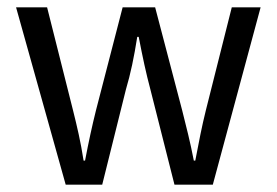

<svg xmlns="http://www.w3.org/2000/svg" viewBox="-20 -506 758 526"><path d="M160 0H260L325 -261C338 -305 347 -348 356 -405H360C371 -348 380 -306 392 -261L458 0H563L694 -486H615L544 -204C533 -160 525 -118 515 -66H511C501 -118 490 -160 479 -204L405 -486H316L243 -204C232 -160 223 -118 213 -66H209C201 -118 191 -160 180 -204L109 -486H24Z"/></svg>

Font: SSansPro
Style: Regular
Weight: 400
Designer: Paul D. Hunt
Foundry: Adobe Systems Incorporated
Version: Version 3.006;hotconv 1.0.111;makeotfexe 2.5.65597